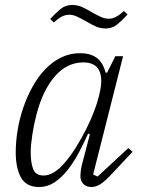

<svg xmlns="http://www.w3.org/2000/svg" viewBox="-20 -737 568 769"><path d="M137 12Q85 12 64 -26Q43 -64 43 -127Q43 -169 50.5 -215Q58 -261 73 -305Q88 -349 110 -389Q132 -429 160.5 -459Q189 -489 224.5 -506.5Q260 -524 301 -524Q341 -524 366.5 -506Q392 -488 403 -446H409L442 -512H473L353 -38L371 -30L494 -144L511 -129L433 -46Q401 -11 382.5 0.5Q364 12 347 12Q326 12 314 0Q302 -12 302 -32Q302 -40 303.5 -52Q305 -64 307 -73L340 -199L333 -202Q315 -162 294.5 -123.5Q274 -85 250 -55Q226 -25 198 -6.5Q170 12 137 12ZM155 -34Q174 -34 195.5 -46.5Q217 -59 238 -84Q262 -111 284 -146.5Q306 -182 324.5 -218.5Q343 -255 356 -289Q369 -323 375 -347L379 -364Q393 -423 377 -455Q361 -487 314 -487Q248 -487 199.5 -431Q151 -375 126 -278Q116 -240 109.5 -197.5Q103 -155 103 -127Q103 -85 113 -59.5Q123 -34 155 -34ZM404 -623Q383 -623 366 -630Q349 -637 326 -651Q303 -664 287.5 -671Q272 -678 257 -678Q242 -678 227.5 -670.5Q213 -663 196 -647L181 -661Q202 -684 222 -700.5Q242 -717 268 -717Q289 -717 306 -710Q323 -703 346 -689Q369 -676 384.5 -669Q400 -662 415 -662Q430 -662 444.5 -669.5Q459 -677 476 -693L491 -679Q470 -656 450 -639.5Q430 -623 404 -623Z"/></svg>

Font: IBM Plex Serif Light
Style: Italic
Weight: 300
Italic angle: -14°
Designer: Mike Abbink, Paul van der Laan, Pieter van Rosmalen
Foundry: Bold Monday
Version: Version 3.001